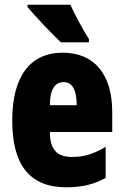

<svg xmlns="http://www.w3.org/2000/svg" viewBox="-20 -786 524 816"><path d="M279 -766H97V-756C123 -724 206 -636 239 -606H358V-620C339 -648 296 -727 279 -766ZM247 -562C106 -562 32 -459 32 -274C32 -90 102 10 262 10C326 10 380 -2 429 -30V-162C377 -131 337 -119 286 -119C222 -119 192 -151 192 -225H457V-310C457 -472 379 -562 247 -562ZM251 -437C284 -437 306 -409 306 -339H192C192 -411 217 -437 251 -437Z"/></svg>

Font: Noto Sans Bengali ExtraCondensed Black
Style: Regular
Weight: 900
Width: 2
Designer: Joana Ranito - Universal Thirst; Jelle Bosma - Monotype Design Team
Foundry: Universal Thirst ehf.
Version: Version 3.000